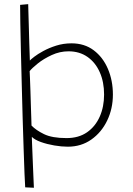

<svg xmlns="http://www.w3.org/2000/svg" viewBox="-20 -708 640 926"><path d="M143.5 197.5 101.5 195.5Q100 178 98.2 129.2Q96.5 80.5 94 10.8Q91.5 -59 89.2 -140Q87 -221 84.8 -304Q82.5 -387 80.8 -462.5Q79 -538 78 -596Q77 -654 77 -684.5L116 -688Q116 -685 116.8 -657.2Q117.5 -629.5 118.8 -588Q120 -546.5 121.2 -500.8Q122.5 -455 124 -416Q127.5 -420.5 144.5 -433.8Q161.5 -447 189 -462Q216.5 -477 251.2 -488Q286 -499 325 -499Q387.5 -499 432 -465.5Q476.5 -432 500.5 -375.8Q524.5 -319.5 524.5 -252Q524.5 -184 497 -126.8Q469.5 -69.5 420.5 -35Q371.5 -0.5 307 -0.5Q277 -0.5 241.8 -6.5Q206.5 -12.5 176.8 -23.2Q147 -34 133.5 -48Q133.5 -42 134.5 -18Q135.5 6 136.8 39Q138 72 139.5 105.2Q141 138.5 142 163.8Q143 189 143.5 197.5ZM301 -42Q359.5 -42 399.8 -70Q440 -98 461 -145.5Q482 -193 482 -252Q482 -312.5 461.2 -359.5Q440.5 -406.5 402 -433.5Q363.5 -460.5 310.5 -460.5Q268.5 -460.5 229.5 -442.5Q190.5 -424.5 162.2 -401.8Q134 -379 123 -365Q123.5 -358.5 124.5 -332Q125.5 -305.5 126.8 -269.2Q128 -233 129 -197Q130 -161 131 -134.8Q132 -108.5 132 -102.5Q153.5 -80 192.5 -61Q231.5 -42 301 -42Z"/></svg>

Font: Grandstander Thin
Style: Regular
Weight: 100
Designer: Tyler Finck
Foundry: Etcetera Type Co
Version: Version 1.200; ttfautohint (v1.8.3)